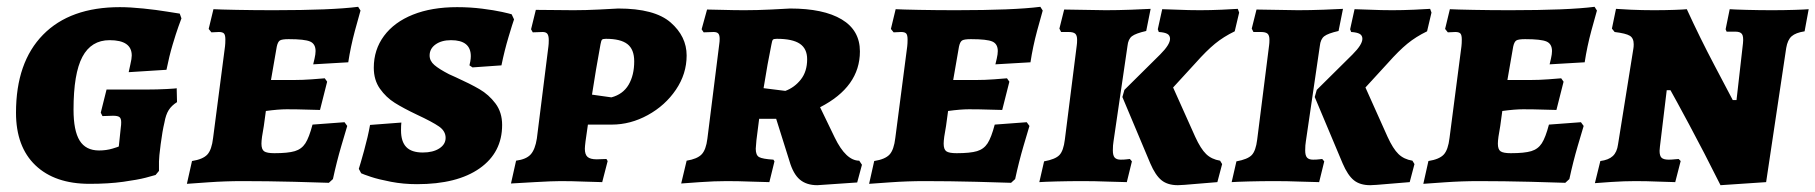

<svg xmlns="http://www.w3.org/2000/svg" viewBox="-20 -532 5333 564"><path d="M27 -201Q27 -349 106.5 -430Q186 -511 332 -511Q362 -511 401 -507Q440 -503 470 -498Q500 -493 508 -492L513 -478Q511 -473 504 -453.5Q497 -434 487 -400.5Q477 -367 469 -327L358 -320Q359 -326 363 -343Q367 -360 367 -369Q367 -414 302 -414Q248 -414 222 -365Q196 -316 196 -210Q196 -148 214 -119Q232 -90 271 -90Q292 -90 310.5 -95.5Q329 -101 329 -102L335 -159Q336 -164 336 -173Q336 -184 331 -188Q326 -192 312 -192L281 -191L276 -201L293 -269H413Q441 -269 470 -270.5Q499 -272 499 -273L500 -232Q484 -222 475.5 -208.5Q467 -195 463 -172Q457 -147 452 -108.5Q447 -70 447 -58V-30L437 -18Q431 -16 408 -10Q385 -4 342 2Q299 8 243 8Q141 8 84 -46.5Q27 -101 27 -201Z M786 -82Q826 -82 846 -88Q866 -94 877 -111Q888 -128 898 -166L992 -173L1000 -162Q996 -149 982.5 -103Q969 -57 958 -6L946 5Q923 4 844 2Q765 0 692 0Q642 0 592.5 3.5Q543 7 529 8L544 -59Q576 -64 589 -78Q602 -92 606 -127L641 -396Q642 -404 642 -416Q642 -429 638 -433.5Q634 -438 623 -438L601 -437L593 -447L607 -505Q625 -504 676 -503Q727 -502 784 -502Q954 -502 1032 -512L1039 -501Q1035 -488 1022.5 -441.5Q1010 -395 1003 -349L900 -343Q901 -347 904 -360Q907 -373 907 -382Q907 -403 891 -410Q875 -417 828 -417Q808 -417 802 -413Q796 -409 793 -395L776 -297H844Q869 -297 896 -299Q923 -301 934 -302L941 -292L920 -209Q910 -209 881.5 -210Q853 -211 822 -211Q798 -211 761 -206L755 -162Q748 -125 748 -110Q748 -93 756 -87.5Q764 -82 786 -82Z M1041 -23 1034 -36Q1038 -48 1049.5 -89.5Q1061 -131 1067 -165L1159 -172Q1158 -164 1158 -149Q1158 -116 1173.5 -100Q1189 -84 1222 -84Q1252 -84 1270.5 -96Q1289 -108 1289 -127Q1289 -147 1269.5 -160.5Q1250 -174 1205 -195Q1165 -214 1139.5 -230Q1114 -246 1096 -271.5Q1078 -297 1078 -333Q1078 -386 1108 -426.5Q1138 -467 1193 -489Q1248 -511 1323 -511Q1361 -511 1396.5 -506.5Q1432 -502 1454.5 -497Q1477 -492 1483 -490L1490 -475Q1486 -464 1474 -424Q1462 -384 1453 -340L1368 -334L1359 -340Q1360 -343 1361.5 -351.5Q1363 -360 1363 -367Q1363 -414 1305 -414Q1277 -414 1259.5 -401.5Q1242 -389 1242 -369Q1242 -353 1256 -341Q1270 -329 1299 -314L1319 -305Q1361 -286 1388.5 -270Q1416 -254 1435.5 -228Q1455 -202 1455 -165Q1455 -84 1389 -37.5Q1323 9 1205 9Q1165 9 1128.5 2Q1092 -5 1069.5 -12.5Q1047 -20 1041 -23Z M1665 -502Q1700 -502 1740 -504Q1780 -506 1796 -507Q1903 -507 1950 -466Q1997 -425 1997 -369Q1997 -315 1965.5 -268.5Q1934 -222 1883 -194Q1832 -166 1777 -166H1707L1700 -117Q1698 -101 1698 -95Q1698 -78 1706 -71Q1714 -64 1733 -64L1762 -65Q1762 -63 1763 -62Q1764 -61 1765 -59L1749 3Q1734 3 1697 1.5Q1660 0 1627 0Q1603 0 1550.5 3Q1498 6 1481 7L1496 -60Q1526 -64 1539 -78.5Q1552 -93 1557 -125L1591 -396Q1592 -403 1592 -414Q1592 -427 1588 -432.5Q1584 -438 1574 -438L1545 -437L1540 -446L1554 -503ZM1843 -352Q1843 -387 1823 -402.5Q1803 -418 1760 -418Q1751 -418 1748.5 -415.5Q1746 -413 1744 -402Q1730 -326 1719 -254L1776 -246Q1810 -255 1826.5 -283Q1843 -311 1843 -352Z M2202 -120Q2200 -100 2200 -95Q2200 -76 2210 -70.5Q2220 -65 2252 -63L2255 -58L2240 3Q2225 3 2187 1.5Q2149 0 2115 0Q2079 0 2036.5 3Q1994 6 1981 7L1997 -60Q2028 -65 2041 -78.5Q2054 -92 2058 -125L2093 -404Q2094 -410 2094 -418Q2094 -429 2090 -433.5Q2086 -438 2076 -438L2047 -437L2041 -446L2057 -504Q2070 -504 2103 -503Q2136 -502 2167 -502Q2204 -502 2244.5 -504Q2285 -506 2301 -507Q2399 -507 2452.5 -475Q2506 -443 2506 -381Q2506 -277 2389 -217L2432 -128Q2465 -60 2504 -60L2512 -48L2498 4L2381 12Q2349 12 2329.5 -4.5Q2310 -21 2299 -59L2260 -183H2210ZM2351 -358Q2351 -389 2329.5 -403.5Q2308 -418 2262 -418Q2253 -418 2250.5 -415.5Q2248 -413 2246 -401Q2235 -348 2223 -273L2287 -265Q2314 -275 2332.5 -298.5Q2351 -322 2351 -358Z M2790 -82Q2830 -82 2850 -88Q2870 -94 2881 -111Q2892 -128 2902 -166L2996 -173L3004 -162Q3000 -149 2986.5 -103Q2973 -57 2962 -6L2950 5Q2927 4 2848 2Q2769 0 2696 0Q2646 0 2596.5 3.5Q2547 7 2533 8L2548 -59Q2580 -64 2593 -78Q2606 -92 2610 -127L2645 -396Q2646 -404 2646 -416Q2646 -429 2642 -433.5Q2638 -438 2627 -438L2605 -437L2597 -447L2611 -505Q2629 -504 2680 -503Q2731 -502 2788 -502Q2958 -502 3036 -512L3043 -501Q3039 -488 3026.5 -441.5Q3014 -395 3007 -349L2904 -343Q2905 -347 2908 -360Q2911 -373 2911 -382Q2911 -403 2895 -410Q2879 -417 2832 -417Q2812 -417 2806 -413Q2800 -409 2797 -395L2780 -297H2848Q2873 -297 2900 -299Q2927 -301 2938 -302L2945 -292L2924 -209Q2914 -209 2885.5 -210Q2857 -211 2826 -211Q2802 -211 2765 -206L2759 -162Q2752 -125 2752 -110Q2752 -93 2760 -87.5Q2768 -82 2790 -82Z M3144 -415Q3144 -428 3138.5 -433Q3133 -438 3119 -438H3097L3092 -448L3106 -504L3228 -502Q3263 -502 3303.5 -503.5Q3344 -505 3360 -506L3347 -441Q3316 -434 3305 -425.5Q3294 -417 3292 -397L3251 -117Q3249 -106 3249 -90Q3249 -75 3254.5 -69Q3260 -63 3272 -63Q3283 -63 3290 -64Q3297 -65 3299 -65L3305 -58L3290 3Q3275 3 3235.5 1.5Q3196 0 3161 0Q3120 0 3083 1Q3046 2 3033 3L3047 -58Q3080 -64 3092 -76.5Q3104 -89 3108 -122L3143 -399Q3144 -405 3144 -415ZM3388 -372Q3417 -401 3417 -418Q3417 -428 3409 -432.5Q3401 -437 3384 -438L3381 -446L3394 -505Q3406 -505 3439 -503.5Q3472 -502 3505 -502Q3535 -502 3569 -503.5Q3603 -505 3616 -506L3620 -495L3607 -440Q3574 -424 3549 -403.5Q3524 -383 3492 -347L3426 -275L3491 -130Q3507 -95 3523 -79.5Q3539 -64 3564 -60L3570 -50L3556 3Q3540 4 3495.5 8Q3451 12 3440 12Q3410 12 3392 -2.5Q3374 -17 3359 -52L3277 -247L3283 -268Z M3709 -415Q3709 -428 3703.5 -433Q3698 -438 3684 -438H3662L3657 -448L3671 -504L3793 -502Q3828 -502 3868.5 -503.5Q3909 -505 3925 -506L3912 -441Q3881 -434 3870 -425.5Q3859 -417 3857 -397L3816 -117Q3814 -106 3814 -90Q3814 -75 3819.5 -69Q3825 -63 3837 -63Q3848 -63 3855 -64Q3862 -65 3864 -65L3870 -58L3855 3Q3840 3 3800.5 1.5Q3761 0 3726 0Q3685 0 3648 1Q3611 2 3598 3L3612 -58Q3645 -64 3657 -76.5Q3669 -89 3673 -122L3708 -399Q3709 -405 3709 -415ZM3953 -372Q3982 -401 3982 -418Q3982 -428 3974 -432.5Q3966 -437 3949 -438L3946 -446L3959 -505Q3971 -505 4004 -503.5Q4037 -502 4070 -502Q4100 -502 4134 -503.5Q4168 -505 4181 -506L4185 -495L4172 -440Q4139 -424 4114 -403.5Q4089 -383 4057 -347L3991 -275L4056 -130Q4072 -95 4088 -79.5Q4104 -64 4129 -60L4135 -50L4121 3Q4105 4 4060.5 8Q4016 12 4005 12Q3975 12 3957 -2.5Q3939 -17 3924 -52L3842 -247L3848 -268Z M4418 -82Q4458 -82 4478 -88Q4498 -94 4509 -111Q4520 -128 4530 -166L4624 -173L4632 -162Q4628 -149 4614.5 -103Q4601 -57 4590 -6L4578 5Q4555 4 4476 2Q4397 0 4324 0Q4274 0 4224.5 3.5Q4175 7 4161 8L4176 -59Q4208 -64 4221 -78Q4234 -92 4238 -127L4273 -396Q4274 -404 4274 -416Q4274 -429 4270 -433.5Q4266 -438 4255 -438L4233 -437L4225 -447L4239 -505Q4257 -504 4308 -503Q4359 -502 4416 -502Q4586 -502 4664 -512L4671 -501Q4667 -488 4654.5 -441.5Q4642 -395 4635 -349L4532 -343Q4533 -347 4536 -360Q4539 -373 4539 -382Q4539 -403 4523 -410Q4507 -417 4460 -417Q4440 -417 4434 -413Q4428 -409 4425 -395L4408 -297H4476Q4501 -297 4528 -299Q4555 -301 4566 -302L4573 -292L4552 -209Q4542 -209 4513.5 -210Q4485 -211 4454 -211Q4430 -211 4393 -206L4387 -162Q4380 -125 4380 -110Q4380 -93 4388 -87.5Q4396 -82 4418 -82Z M5100 -405Q5102 -425 5097 -432Q5092 -439 5078 -439H5052L5049 -446L5061 -505Q5074 -504 5111 -503Q5148 -502 5185 -502Q5220 -502 5251 -503Q5282 -504 5293 -505L5281 -440Q5255 -436 5243 -425.5Q5231 -415 5227 -391L5168 3L5034 12Q4985 -86 4942 -166Q4899 -246 4887 -267H4876L4856 -101L4855 -89Q4855 -74 4861 -68.5Q4867 -63 4882 -63Q4890 -63 4899 -64Q4908 -65 4911 -65L4917 -59L4901 3Q4888 3 4852.5 1.5Q4817 0 4784 0Q4751 0 4713.5 2.5Q4676 5 4665 6L4681 -59Q4705 -62 4717.5 -73.5Q4730 -85 4733 -108L4778 -389Q4779 -394 4779 -402Q4779 -420 4767.5 -427Q4756 -434 4723 -438L4715 -448L4727 -506Q4737 -505 4770.5 -503.5Q4804 -502 4838 -502Q4871 -502 4898.5 -503Q4926 -504 4935 -505Q4974 -420 5016 -340.5Q5058 -261 5070 -238H5081Z"/></svg>

Font: Alegreya SC ExtraBold
Style: Italic
Weight: 800
Italic angle: -7°
Designer: Juan Pablo del Peral
Foundry: Huerta Tipografica
Version: Version 2.007; ttfautohint (v1.6)